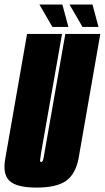

<svg xmlns="http://www.w3.org/2000/svg" viewBox="-44 -825 463 848"><path d="M117 3.5Q207 3.5 248.5 -26.8Q290 -57 303 -125.5L399 -675H244.5L152 -147.5Q149 -127.5 146.2 -118.5Q143.5 -109.5 137.5 -109.5Q132.5 -109.5 133.2 -118.5Q134 -127.5 137 -147.5L230 -675H75.5L-20.5 -125.5Q-33.5 -57 -2.5 -26.8Q28.5 3.5 117 3.5ZM320.5 -706H391L364.5 -805H263ZM187.5 -706H258L231.5 -805H130Z"/></svg>

Font: Anybody UltraCondensed ExtraBold
Style: Italic
Weight: 800
Width: 1
Italic angle: -10°
Version: Version 1.113;gftools[0.9.25]